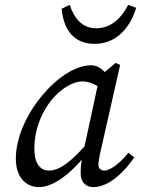

<svg xmlns="http://www.w3.org/2000/svg" viewBox="-20 -755 579 788"><path d="M140 13C211 13 300 -67 370 -171L361 -193C273 -88 223 -55 181 -55C145 -55 121 -84 121 -145C121 -234 159 -312 207 -362C244 -400 286 -421 318 -421C353 -421 387 -400 412 -379L448 -404C422 -450 396 -487 353 -487C225 -487 45 -278 45 -104C45 -22 92 13 140 13ZM362 13C429 13 491 -51 531 -109L507 -128C472 -85 433 -55 408 -55C395 -55 384 -63 384 -77C384 -89 387 -110 393 -135L473 -488L455 -497L389 -442L321 -127C314 -94 311 -73 311 -44C311 -5 335 13 362 13ZM368 -575C464 -575 517 -650 539 -723L506 -735C479 -682 437 -639 375 -639C314 -639 284 -683 266 -735L233 -719C239 -650 271 -575 368 -575Z"/></svg>

Font: Source Serif Variable
Style: Italic
Weight: 389
Italic angle: -12°
Designer: Frank Grießhammer
Foundry: Adobe Systems Incorporated
Version: Version 3.001;hotconv 1.0.111;makeotfexe 2.5.65597